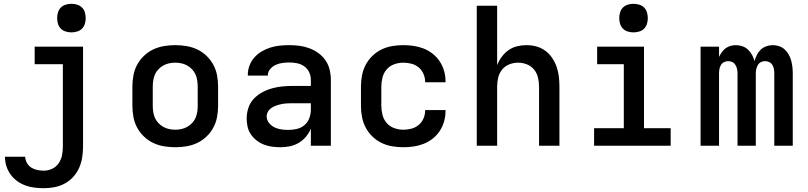

<svg xmlns="http://www.w3.org/2000/svg" viewBox="-20 -765 4240 1008"><path d="M210 223Q186 223 161 220Q136 217 113 208.5Q90 200 70 185.5Q50 171 35.5 151Q21 131 13.5 107Q6 83 6 58H112Q113 75 121.5 90.5Q130 106 144.5 115Q159 124 176 127.5Q193 131 210 131Q233 131 254 121Q275 111 288 92Q301 73 305.5 50.5Q310 28 310 5V-428H162V-520H416V5Q416 33 411.5 61.5Q407 90 395.5 116Q384 142 364.5 163.5Q345 185 320 198.5Q295 212 267 217.5Q239 223 210 223ZM355 -595Q340 -595 325 -599.5Q310 -604 299.5 -614.5Q289 -625 284.5 -640Q280 -655 280 -670Q280 -685 284.5 -700Q289 -715 299.5 -725.5Q310 -736 325 -740.5Q340 -745 355 -745Q370 -745 385 -740.5Q400 -736 410.5 -725.5Q421 -715 425.5 -700Q430 -685 430 -670Q430 -655 425.5 -640Q421 -625 410.5 -614.5Q400 -604 385 -599.5Q370 -595 355 -595Z M900 8Q870 8 840.5 3Q811 -2 784.5 -14.5Q758 -27 736 -48Q714 -69 700 -95Q686 -121 680.5 -150.5Q675 -180 675 -210V-310Q675 -340 680.5 -369.5Q686 -399 700 -425Q714 -451 736 -472Q758 -493 784.5 -505.5Q811 -518 840.5 -523Q870 -528 900 -528Q930 -528 959.5 -523Q989 -518 1015.5 -505.5Q1042 -493 1064 -472Q1086 -451 1100 -425Q1114 -399 1119.5 -369.5Q1125 -340 1125 -310V-210Q1125 -180 1119.5 -150.5Q1114 -121 1100 -95Q1086 -69 1064 -48Q1042 -27 1015.5 -14.5Q989 -2 959.5 3Q930 8 900 8ZM900 -84Q916 -84 932.5 -87.5Q949 -91 963 -99Q977 -107 988.5 -119Q1000 -131 1006.5 -146Q1013 -161 1015.5 -177.5Q1018 -194 1018 -210V-310Q1018 -326 1015.5 -342.5Q1013 -359 1006.5 -374Q1000 -389 988.5 -401Q977 -413 963 -421Q949 -429 932.5 -432.5Q916 -436 900 -436Q884 -436 867.5 -432.5Q851 -429 837 -421Q823 -413 811.5 -401Q800 -389 793.5 -374Q787 -359 784.5 -342.5Q782 -326 782 -310V-210Q782 -194 784.5 -177.5Q787 -161 793.5 -146Q800 -131 811.5 -119Q823 -107 837 -99Q851 -91 867.5 -87.5Q884 -84 900 -84Z M1452 8Q1430 8 1408 5Q1386 2 1365.5 -6Q1345 -14 1327.5 -27.5Q1310 -41 1297.5 -59Q1285 -77 1280 -99Q1275 -121 1275 -143Q1275 -171 1284 -198.5Q1293 -226 1312.5 -246.5Q1332 -267 1357 -280.5Q1382 -294 1409.5 -301.5Q1437 -309 1465 -311.5Q1493 -314 1522 -314H1612V-346Q1612 -367 1603 -386Q1594 -405 1577 -417Q1560 -429 1539.5 -433Q1519 -437 1499 -437Q1481 -437 1462.5 -434.5Q1444 -432 1427.5 -424.5Q1411 -417 1398.5 -402.5Q1386 -388 1386 -369V-368H1281V-372Q1281 -397 1290 -421Q1299 -445 1315.5 -463.5Q1332 -482 1354 -495Q1376 -508 1400 -515.5Q1424 -523 1449 -525.5Q1474 -528 1499 -528Q1526 -528 1552.5 -524.5Q1579 -521 1604.5 -511.5Q1630 -502 1652 -486Q1674 -470 1689 -448Q1704 -426 1710.5 -399.5Q1717 -373 1717 -346V0H1612V-89Q1602 -66 1585.5 -46.5Q1569 -27 1547.5 -14.5Q1526 -2 1501.5 3Q1477 8 1452 8ZM1495 -83Q1518 -83 1540 -88.5Q1562 -94 1579 -108.5Q1596 -123 1604 -145Q1612 -167 1612 -189V-223H1522Q1507 -223 1492.5 -222.5Q1478 -222 1463.5 -219.5Q1449 -217 1435 -212.5Q1421 -208 1408.5 -200.5Q1396 -193 1388 -180.5Q1380 -168 1380 -154Q1380 -135 1392.5 -119.5Q1405 -104 1422 -96Q1439 -88 1457.5 -85.5Q1476 -83 1495 -83Z M2097 8Q2068 8 2038.5 3Q2009 -2 1982.5 -15Q1956 -28 1934.5 -49Q1913 -70 1899.5 -96Q1886 -122 1880.5 -151Q1875 -180 1875 -210V-310Q1875 -340 1880.5 -369Q1886 -398 1899.5 -424Q1913 -450 1934.5 -471Q1956 -492 1982.5 -505Q2009 -518 2038.5 -523Q2068 -528 2097 -528Q2125 -528 2152 -524Q2179 -520 2204.5 -510Q2230 -500 2252 -482.5Q2274 -465 2289 -442Q2304 -419 2311.5 -392.5Q2319 -366 2319 -338V-333H2212V-336Q2212 -357 2203 -377.5Q2194 -398 2177.5 -411.5Q2161 -425 2140 -430.5Q2119 -436 2097 -436Q2073 -436 2049.5 -427.5Q2026 -419 2010 -400.5Q1994 -382 1988 -358Q1982 -334 1982 -310V-210Q1982 -186 1988 -162Q1994 -138 2010 -119.5Q2026 -101 2049.5 -92.5Q2073 -84 2097 -84Q2119 -84 2140 -89.5Q2161 -95 2177.5 -108.5Q2194 -122 2203 -142.5Q2212 -163 2212 -184V-187H2319V-182Q2319 -154 2311.5 -127.5Q2304 -101 2289 -78Q2274 -55 2252 -37.5Q2230 -20 2204.5 -10Q2179 0 2152 4Q2125 8 2097 8Z M2483 0V-735H2590V-423Q2599 -446 2614 -466.5Q2629 -487 2649.5 -501.5Q2670 -516 2694.5 -522Q2719 -528 2744 -528Q2771 -528 2796.5 -521Q2822 -514 2843 -498.5Q2864 -483 2879 -460.5Q2894 -438 2902.5 -413.5Q2911 -389 2914 -362.5Q2917 -336 2917 -310V0H2810V-310Q2810 -334 2804.5 -357.5Q2799 -381 2784 -399.5Q2769 -418 2746.5 -427Q2724 -436 2700 -436Q2676 -436 2653.5 -427Q2631 -418 2616 -399.5Q2601 -381 2595.5 -357.5Q2590 -334 2590 -310V0Z M3099 0V-92H3255V-428H3115V-520H3361V-92H3501V0ZM3306 -595Q3291 -595 3276 -599.5Q3261 -604 3250.5 -614.5Q3240 -625 3235.5 -640Q3231 -655 3231 -670Q3231 -685 3235.5 -700Q3240 -715 3250.5 -725.5Q3261 -736 3276 -740.5Q3291 -745 3306 -745Q3321 -745 3336 -740.5Q3351 -736 3361.5 -725.5Q3372 -715 3376.5 -700Q3381 -685 3381 -670Q3381 -655 3376.5 -640Q3372 -625 3361.5 -614.5Q3351 -604 3336 -599.5Q3321 -595 3306 -595Z M3658 0V-520H3755V-466Q3761 -479 3769.5 -491Q3778 -503 3789.5 -511.5Q3801 -520 3815 -524Q3829 -528 3844 -528Q3861 -528 3878 -522Q3895 -516 3907.5 -504Q3920 -492 3928.5 -476.5Q3937 -461 3941 -444Q3946 -461 3953.5 -476.5Q3961 -492 3973.5 -504Q3986 -516 4003 -522Q4020 -528 4037 -528Q4054 -528 4070.5 -522.5Q4087 -517 4099.5 -505.5Q4112 -494 4120.5 -479Q4129 -464 4133.5 -447.5Q4138 -431 4140 -414Q4142 -397 4142 -380V0H4045V-380Q4045 -392 4043 -403Q4041 -414 4035 -424Q4029 -434 4018.5 -439Q4008 -444 3997 -444Q3985 -444 3975 -439Q3965 -434 3959 -424Q3953 -414 3950.5 -403Q3948 -392 3948 -380V0H3852V-380Q3852 -392 3849.5 -403Q3847 -414 3841 -424Q3835 -434 3825 -439Q3815 -444 3803 -444Q3792 -444 3781.5 -439Q3771 -434 3765 -424Q3759 -414 3757 -403Q3755 -392 3755 -380V0Z"/></svg>

Font: Iosevka Semibold Extended
Style: Regular
Weight: 600
Width: 7
Monospace: yes
Designer: Belleve Invis
Foundry: Belleve Invis
Version: Version 32.5.0; ttfautohint (v1.8.4)